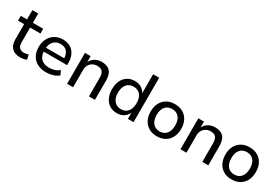

<svg xmlns="http://www.w3.org/2000/svg" viewBox="58 -1668 3819 2640"><g transform="rotate(30 1967.5 -348.0)"><path d="M288 9Q197 9 152 -38.5Q107 -86 107 -174V-415H10V-491H109V-638H202V-491H366V-415H202V-181Q202 -127 226 -99.5Q250 -72 302 -72Q320 -72 337.5 -76Q355 -80 371 -85L386 -12Q369 -2 341.5 3.5Q314 9 288 9Z M700 9Q618 9 559 -21.5Q500 -52 468.5 -109Q437 -166 437 -245Q437 -320 467 -377.5Q497 -435 552 -467.5Q607 -500 679 -500Q749 -500 798.5 -470Q848 -440 874.5 -385Q901 -330 901 -254V-222H510V-284H837L820 -267Q820 -346 784 -388Q748 -430 681 -430Q634 -430 599.5 -408.5Q565 -387 546.5 -348Q528 -309 528 -255V-247Q528 -187 548 -147.5Q568 -108 607 -87.5Q646 -67 701 -67Q743 -67 784 -79Q825 -91 861 -121L892 -54Q856 -23 804 -7Q752 9 700 9Z M1029 0V-491H1119V-385H1114Q1136 -441 1184 -470.5Q1232 -500 1292 -500Q1352 -500 1392 -478.5Q1432 -457 1451.5 -413Q1471 -369 1471 -302V0H1376V-297Q1376 -338 1365 -365.5Q1354 -393 1330.5 -407.5Q1307 -422 1268 -422Q1226 -422 1193 -403Q1160 -384 1142 -351Q1124 -318 1124 -276V0Z M1821 9Q1754 9 1704.5 -22.5Q1655 -54 1627.5 -111.5Q1600 -169 1600 -246Q1600 -323 1627 -380Q1654 -437 1703.5 -468.5Q1753 -500 1820 -500Q1884 -500 1930 -469Q1976 -438 1994 -386H1988V-705H2084V0H1994V-110H1998Q1979 -55 1932 -23Q1885 9 1821 9ZM1843 -67Q1911 -67 1950.5 -114Q1990 -161 1990 -246Q1990 -331 1950.5 -377.5Q1911 -424 1843 -424Q1775 -424 1735 -377.5Q1695 -331 1695 -246Q1695 -161 1735 -114Q1775 -67 1843 -67Z M2456 9Q2382 9 2327.5 -22.5Q2273 -54 2243.5 -111.5Q2214 -169 2214 -246Q2214 -323 2243.5 -380Q2273 -437 2327.5 -468.5Q2382 -500 2456 -500Q2530 -500 2584.5 -468.5Q2639 -437 2668.5 -380Q2698 -323 2698 -246Q2698 -169 2668.5 -111.5Q2639 -54 2584.5 -22.5Q2530 9 2456 9ZM2456 -68Q2524 -68 2563.5 -115Q2603 -162 2603 -246Q2603 -331 2563.5 -377Q2524 -423 2456 -423Q2388 -423 2348.5 -377Q2309 -331 2309 -246Q2309 -162 2348.5 -115Q2388 -68 2456 -68Z M2829 0V-491H2919V-385H2914Q2936 -441 2984 -470.5Q3032 -500 3092 -500Q3152 -500 3192 -478.5Q3232 -457 3251.5 -413Q3271 -369 3271 -302V0H3176V-297Q3176 -338 3165 -365.5Q3154 -393 3130.5 -407.5Q3107 -422 3068 -422Q3026 -422 2993 -403Q2960 -384 2942 -351Q2924 -318 2924 -276V0Z M3642 9Q3568 9 3513.5 -22.5Q3459 -54 3429.5 -111.5Q3400 -169 3400 -246Q3400 -323 3429.5 -380Q3459 -437 3513.5 -468.5Q3568 -500 3642 -500Q3716 -500 3770.5 -468.5Q3825 -437 3854.5 -380Q3884 -323 3884 -246Q3884 -169 3854.5 -111.5Q3825 -54 3770.5 -22.5Q3716 9 3642 9ZM3642 -68Q3710 -68 3749.5 -115Q3789 -162 3789 -246Q3789 -331 3749.5 -377Q3710 -423 3642 -423Q3574 -423 3534.5 -377Q3495 -331 3495 -246Q3495 -162 3534.5 -115Q3574 -68 3642 -68Z"/></g></svg>

Font: Nunito Sans 10pt Medium
Style: Regular
Weight: 500
Designer: Vernon Adams
Foundry: Vernon Adams
Version: Version 3.101;gftools[0.9.27]